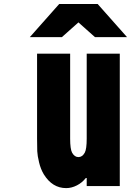

<svg xmlns="http://www.w3.org/2000/svg" viewBox="-20 -937 707 967"><path d="M278 -916.7H472L619.8 -750H458.3L375 -824.2L291.7 -750H130.2ZM313.2 10.4Q243.5 10.4 200.5 -59.2Q184.9 -85.3 176.8 -119.1Q168.6 -153 167.6 -175.5Q166.7 -197.9 166.7 -238.9V-666.7H333.3V-238.9Q333.3 -186.2 343.1 -168Q355.5 -145.8 375 -145.8Q394.5 -145.8 406.9 -168Q416.7 -186.2 416.7 -238.9V-666.7H583.3V0H416.7V-40.4H412.1Q393.9 -16.9 367.2 -3.3Q340.5 10.4 313.2 10.4Z"/></svg>

Font: Monoid
Style: Bold
Weight: 700
Width: 4
Designer: Andreas Larsen (@larsenwork)
Version: Version 0.61